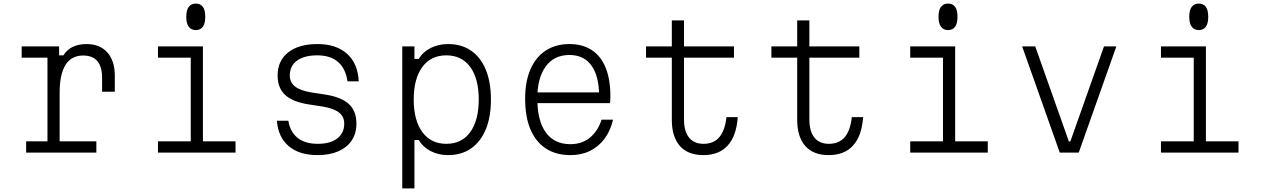

<svg xmlns="http://www.w3.org/2000/svg" viewBox="-20 -852 7040 1072"><path d="M101 -593H310V-543H334Q354 -575 386.5 -590.5Q419 -606 464 -606Q537 -606 579 -559.5Q621 -513 621 -430V-340H550V-417Q550 -542 444 -542Q379 -542 346 -490Q313 -438 313 -334V-63H518V0H126V-63H245V-530H101Z M862 -593H1113V-63H1295V0H862V-63H1045V-530H862ZM1073 -684Q1048 -684 1034 -702.5Q1020 -721 1020 -758Q1020 -796 1034 -814Q1048 -832 1073 -832Q1099 -832 1112.5 -814Q1126 -796 1126 -758Q1126 -721 1112.5 -702.5Q1099 -684 1073 -684Z M1590 -178Q1600 -115 1642 -82Q1684 -49 1754 -49Q1824 -49 1863 -79Q1902 -109 1902 -162Q1902 -201 1872.5 -224Q1843 -247 1782 -257L1704 -269Q1614 -283 1572 -322Q1530 -361 1530 -430Q1530 -513 1589 -559.5Q1648 -606 1752 -606Q1857 -606 1917.5 -552Q1978 -498 1983 -398H1920Q1910 -469 1867.5 -506Q1825 -543 1751 -543Q1679 -543 1638.5 -513.5Q1598 -484 1598 -430Q1598 -392 1627.5 -369Q1657 -346 1718 -336L1796 -324Q1886 -310 1928 -271Q1970 -232 1970 -162Q1970 -107 1944 -68Q1918 -29 1869.5 -7.5Q1821 14 1754 14Q1651 14 1592 -36Q1533 -86 1526 -178Z M2226 200V-593H2294V-523H2318Q2341 -562 2384.5 -584Q2428 -606 2482 -606Q2557 -606 2610.5 -569Q2664 -532 2692.5 -462.5Q2721 -393 2721 -296Q2721 -199 2692.5 -130Q2664 -61 2610.5 -23.5Q2557 14 2482 14Q2428 14 2384.5 -8.5Q2341 -31 2318 -70H2294V200ZM2472 -49Q2558 -49 2605.5 -114.5Q2653 -180 2653 -297Q2653 -413 2605.5 -478Q2558 -543 2472 -543Q2386 -543 2338 -478Q2290 -413 2290 -296Q2290 -180 2338 -114.5Q2386 -49 2472 -49Z M2961 -336H3348L3325 -314Q3325 -427 3282.5 -486Q3240 -545 3159 -545Q3074 -545 3027 -481Q2980 -417 2980 -302Q2980 -178 3027.5 -112.5Q3075 -47 3165 -47Q3228 -47 3272.5 -82.5Q3317 -118 3339 -184H3403Q3388 -121 3355 -77Q3322 -33 3274 -9.5Q3226 14 3165 14Q3084 14 3027.5 -23Q2971 -60 2941.5 -130Q2912 -200 2912 -302Q2912 -397 2942 -465.5Q2972 -534 3027.5 -570Q3083 -606 3159 -606Q3233 -606 3284 -572.5Q3335 -539 3361.5 -474Q3388 -409 3388 -315Q3388 -305 3387.5 -295Q3387 -285 3386 -276H2961Z M3799 -738V-593H4078V-530H3799V-185Q3799 -119 3827 -84Q3855 -49 3908 -49Q3965 -49 3996.5 -86.5Q4028 -124 4036 -198H4099Q4092 -94 4043.5 -40Q3995 14 3907 14Q3821 14 3776 -37Q3731 -88 3731 -183V-530H3587V-593H3731V-738Z M4499 -738V-593H4778V-530H4499V-185Q4499 -119 4527 -84Q4555 -49 4608 -49Q4665 -49 4696.5 -86.5Q4728 -124 4736 -198H4799Q4792 -94 4743.5 -40Q4695 14 4607 14Q4521 14 4476 -37Q4431 -88 4431 -183V-530H4287V-593H4431V-738Z M5062 -593H5313V-63H5495V0H5062V-63H5245V-530H5062ZM5273 -684Q5248 -684 5234 -702.5Q5220 -721 5220 -758Q5220 -796 5234 -814Q5248 -832 5273 -832Q5299 -832 5312.5 -814Q5326 -796 5326 -758Q5326 -721 5312.5 -702.5Q5299 -684 5273 -684Z M5687 -593H5760L5948 -62H5956L6144 -593H6213L6003 0H5897Z M6462 -593H6713V-63H6895V0H6462V-63H6645V-530H6462ZM6673 -684Q6648 -684 6634 -702.5Q6620 -721 6620 -758Q6620 -796 6634 -814Q6648 -832 6673 -832Q6699 -832 6712.5 -814Q6726 -796 6726 -758Q6726 -721 6712.5 -702.5Q6699 -684 6673 -684Z"/></svg>

Font: Martian Mono SemiExpanded ExtraLight
Style: Regular
Weight: 250
Monospace: yes
Version: Version 0.930